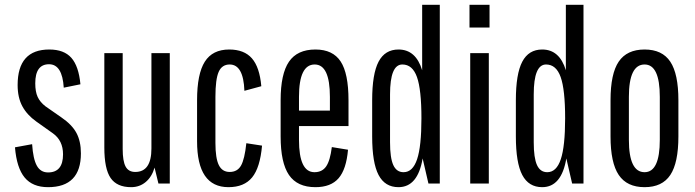

<svg xmlns="http://www.w3.org/2000/svg" viewBox="-20 -760 2878 795"><path d="M179 15Q115 15 82 -25Q49 -65 42 -150L113 -163Q117 -102 132.5 -74Q148 -46 179 -46Q241 -46 241 -121Q241 -178 199 -208L130 -257Q92 -284 72.5 -320Q53 -356 53 -408Q53 -555 184 -555Q245 -555 275.5 -520.5Q306 -486 313 -411L244 -397Q238 -494 183 -494Q126 -494 126 -415Q126 -380 136 -358.5Q146 -337 168 -320L234 -274Q278 -244 296.5 -209.5Q315 -175 315 -125Q315 15 179 15Z M523 15Q464 15 438 -23Q412 -61 412 -149V-540H488V-143Q488 -93 500 -70.5Q512 -48 540 -48Q607 -48 607 -145V-540H683V0H636L620 -66Q609 -28 583.5 -6.5Q558 15 523 15Z M926 15Q796 15 796 -175V-345Q796 -454 828 -504.5Q860 -555 929 -555Q991 -555 1023 -518.5Q1055 -482 1062 -403L992 -384Q988 -493 931 -493Q899 -493 885.5 -462.5Q872 -432 872 -359V-168Q872 -105 886 -76.5Q900 -48 931 -48Q963 -48 978 -74.5Q993 -101 1000 -167L1065 -157Q1057 -66 1024 -25.5Q991 15 926 15Z M1286 15Q1211 15 1176.5 -35.5Q1142 -86 1142 -195V-345Q1142 -454 1176.5 -504.5Q1211 -555 1286 -555Q1358 -555 1390.5 -505.5Q1423 -456 1423 -345V-238H1218V-181Q1218 -47 1282 -47Q1314 -47 1330.5 -71Q1347 -95 1354 -151L1421 -140Q1414 -59 1382 -22Q1350 15 1286 15ZM1218 -302H1346V-359Q1346 -493 1283 -493Q1218 -493 1218 -359Z M1630 15Q1574 15 1547.5 -35.5Q1521 -86 1521 -195V-345Q1521 -454 1547.5 -504.5Q1574 -555 1630 -555Q1702 -555 1728 -469V-740H1801V0H1754L1730 -104Q1710 15 1630 15ZM1725 -270Q1725 -389 1706.5 -441Q1688 -493 1646 -493Q1595 -493 1595 -369V-171Q1595 -106 1608.5 -76.5Q1622 -47 1651 -47Q1689 -47 1707 -100.5Q1725 -154 1725 -270Z M1927 0V-540H2004V0ZM1924 -646V-740H2007V-646Z M2225 15Q2169 15 2142.5 -35.5Q2116 -86 2116 -195V-345Q2116 -454 2142.5 -504.5Q2169 -555 2225 -555Q2297 -555 2323 -469V-740H2396V0H2349L2325 -104Q2305 15 2225 15ZM2320 -270Q2320 -389 2301.5 -441Q2283 -493 2241 -493Q2190 -493 2190 -369V-171Q2190 -106 2203.5 -76.5Q2217 -47 2246 -47Q2284 -47 2302 -100.5Q2320 -154 2320 -270Z M2649 15Q2576 15 2542 -35.5Q2508 -86 2508 -195V-345Q2508 -455 2542 -505Q2576 -555 2649 -555Q2722 -555 2755.5 -504.5Q2789 -454 2789 -345V-195Q2789 -86 2755.5 -35.5Q2722 15 2649 15ZM2712 -181V-359Q2712 -493 2649 -493Q2584 -493 2584 -359V-181Q2584 -47 2649 -47Q2712 -47 2712 -181Z"/></svg>

Font: Pathway Gothic One
Style: Regular
Weight: 400
Version: Version 1.003; ttfautohint (v1.8.4.7-5d5b);gftools[0.9.26]